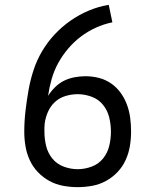

<svg xmlns="http://www.w3.org/2000/svg" viewBox="-20 -763 640 791"><path d="M300 8Q270 8 240 2.5Q210 -3 183.5 -17.5Q157 -32 136 -54Q115 -76 102.5 -103.5Q90 -131 85 -160.5Q80 -190 80 -220Q80 -263 85 -306Q90 -349 97.5 -391.5Q105 -434 118.5 -475Q132 -516 154 -553Q176 -590 205.5 -621.5Q235 -653 270 -677.5Q305 -702 345 -719Q385 -736 428 -743L443 -671Q408 -664 375 -649Q342 -634 313.5 -612.5Q285 -591 261.5 -563.5Q238 -536 220.5 -504.5Q203 -473 193 -438Q183 -403 178 -368Q190 -387 206.5 -403.5Q223 -420 243 -430Q263 -440 286 -444.5Q309 -449 332 -449Q360 -449 387.5 -442Q415 -435 438 -419Q461 -403 477.5 -380Q494 -357 503.5 -330.5Q513 -304 516.5 -276.5Q520 -249 520 -221Q520 -190 515 -160.5Q510 -131 497.5 -103.5Q485 -76 464 -54Q443 -32 416.5 -17.5Q390 -3 360 2.5Q330 8 300 8ZM300 -66Q329 -66 357.5 -76.5Q386 -87 404.5 -110Q423 -133 430 -162Q437 -191 437 -220Q437 -250 430 -279Q423 -308 404.5 -331Q386 -354 357.5 -364.5Q329 -375 300 -375Q275 -375 250 -367.5Q225 -360 206.5 -343Q188 -326 177.5 -302Q167 -278 164 -253Q163 -245 163 -237Q163 -229 163 -221Q163 -191 170 -162Q177 -133 195.5 -110Q214 -87 242.5 -76.5Q271 -66 300 -66Z"/></svg>

Font: R Plex Mono
Style: Regular
Weight: 400
Monospace: yes
Designer: Belleve Invis
Foundry: Belleve Invis
Version: Version 31.8.0